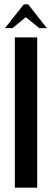

<svg xmlns="http://www.w3.org/2000/svg" viewBox="-20 -873 241 893"><path d="M153 -699V0H49V-699ZM91 -853H111L198 -742H163L100 -793L38 -742H3Z"/></svg>

Font: Moniqa Paragraph
Style: Bold
Weight: 700
Designer: Rajesh Rajput
Foundry: Rajesh Rajput
Version: Version 1.000